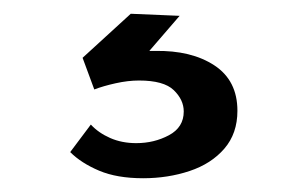

<svg xmlns="http://www.w3.org/2000/svg" viewBox="-20 -28 442 279"><path d="M112 153Q123 165 140 172.5Q157 180 178 180Q204 180 225.5 168.5Q247 157 247 134Q247 117 232.5 103Q218 89 182 89Q166 89 148 93Q130 97 117 102L100 56L170 -8L241 -5L197 46Q201 46 205 46Q258 45 291.5 67Q325 89 325 133Q325 166 306 188Q287 210 255.5 220.5Q224 231 188 231Q150 231 124 220Q98 209 82 193Z"/></svg>

Font: Synthetic
Style: Regular
Weight: 400
Designer: Santiago Orozco
Foundry: Typemade
Version: Version 2.000; ttfautohint (v1.8.4.7-5d5b)